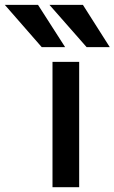

<svg xmlns="http://www.w3.org/2000/svg" viewBox="-108 -781 478 802"><path d="M111.3 1V-522.5H222.7V1ZM238.3 -760.7 350.6 -584H253.9L98.6 -760.7ZM50.8 -760.7 164.1 -584H66.4L-87.9 -760.7Z"/></svg>

Font: Gen Shin Gothic Medium
Style: Regular
Weight: 500
Designer: [Source Han Sans]
Ryoko NISHIZUKA  (kana & ideographs); Paul D. Hunt (Latin, Greek & Cyrillic); Wenlong ZHANG  (bopomofo
Version: Version 1.002.20150607